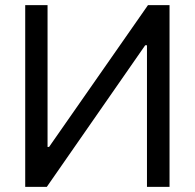

<svg xmlns="http://www.w3.org/2000/svg" viewBox="-20 -727 758 747"><path d="M165 -707V-155.3H170.9L555.7 -707H639.6V0H551.8V-550.8H544.9L162.1 0H78.1V-707Z"/></svg>

Font: Pretendard JP
Style: Regular
Weight: 400
Designer: Base glyphs from Inter by Rasmus Andersson; Hangeul glyphs from Noto Sans CJK(Source Han Sans) by Jang Soo-young and Kan
Foundry: Kil Hyung-jin
Version: Version 1.309